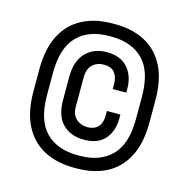

<svg xmlns="http://www.w3.org/2000/svg" viewBox="-106 -815 916 931"><g transform="rotate(15 352.0 -350.0)"><path d="M358.8 12H346.2Q260.2 12 195.8 -21.4Q131.2 -54.8 95.9 -123Q60.5 -191.2 60.5 -295.2V-404.8Q60.5 -509.5 95.9 -577.4Q131.2 -645.2 195.8 -678.6Q260.2 -712 346.2 -712H358.8Q445.5 -712 509.2 -678.6Q573 -645.2 608 -577.4Q643 -509.5 643 -404.8V-295.2Q643 -191.2 608 -123Q573 -54.8 509.2 -21.4Q445.5 12 358.8 12ZM347.5 -51H357.5Q460.2 -51 517.9 -109.9Q575.5 -168.8 575.5 -295.5V-404.5Q575.5 -531.2 517.9 -590.1Q460.2 -649 357.5 -649H347.5Q244 -649 186.4 -590.1Q128.8 -531.2 128.8 -404.5V-295.5Q128.8 -168.8 186.4 -109.9Q244 -51 347.5 -51ZM357.5 -131.5Q289.8 -131.5 249.9 -171.6Q210 -211.8 210 -289.8V-407.8Q210 -488 250.6 -529.2Q291.2 -570.5 356 -570.5Q424.8 -570.5 460.9 -529.8Q497 -489 497 -424.5V-405.2H429.2V-430.5Q429.2 -463.2 412.8 -485.8Q396.2 -508.2 356.8 -508.2Q322.8 -508.2 300.5 -486.5Q278.2 -464.8 278.2 -422.2V-275.2Q278.2 -235.8 301.6 -215.1Q325 -194.5 356.8 -194.5Q391 -194.5 410.1 -214Q429.2 -233.5 429.2 -273.8V-295.2H497V-276Q497 -212.2 462 -171.9Q427 -131.5 357.5 -131.5Z"/></g></svg>

Font: Space Grotesk Variable Light
Style: Regular
Weight: 300
Designer: Florian Karsten
Foundry: Florian Karsten
Version: Version 2.000